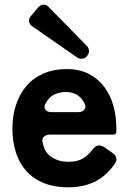

<svg xmlns="http://www.w3.org/2000/svg" viewBox="-20 -789 560 820"><path d="M309 -544 120 -675Q106 -684 104 -697Q102 -710 113 -722L142 -756Q153 -769 166 -769Q180 -769 190 -757L351 -593Q360 -583 360 -571.5Q360 -560 352 -550Q343 -538 327 -538Q318 -538 309 -544ZM271 11Q212 11 167.5 -7Q123 -25 93 -58Q63 -91 48 -137.5Q33 -184 33 -241Q33 -295 48.5 -341.5Q64 -388 93 -422Q122 -456 165.5 -475Q209 -494 264 -494Q320 -494 360 -473Q400 -452 426 -417Q452 -382 464.5 -336.5Q477 -291 477 -241V-228Q477 -214 464 -214H192Q176 -214 167 -204.5Q158 -195 162 -180Q171 -139 194 -123Q225 -98 273 -98Q309 -98 332 -111Q355 -124 376 -151Q388 -168 405 -168Q413 -168 425 -161L463 -134Q474 -126 476.5 -114.5Q479 -103 472 -92Q435 -38 386 -13.5Q337 11 271 11ZM200 -310H313Q331 -310 340 -320.5Q349 -331 341 -347Q317 -396 262 -396Q232 -396 210 -384.5Q188 -373 174 -346Q166 -330 174.5 -320Q183 -310 200 -310Z"/></svg>

Font: Higure Gothic Black
Style: Regular
Weight: 900
Designer: Yoshimichi Ohira
Foundry: Positype
Version: Version 1.000